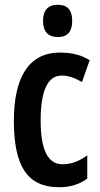

<svg xmlns="http://www.w3.org/2000/svg" viewBox="-20 -773 418 803"><path d="M222 -753C180 -753 160 -730 160 -685C160 -641 182 -618 222 -618C262 -618 282 -641 282 -685C282 -729 264 -753 222 -753ZM227 10C270 10 310 0 345 -26V-123C309 -98 279 -86 241 -86C180 -86 150 -147 150 -269C150 -392 179 -457 238 -457C266 -457 291 -448 323 -430L355 -521C323 -541 287 -553 230 -553C94 -553 38 -439 38 -268C38 -80 93 10 227 10Z"/></svg>

Font: Noto Sans Sinhala UI ExtraCondensed SemiBold
Style: Regular
Weight: 600
Width: 2
Designer: Jelle Bosma - Monotype Design Team
Foundry: Monotype Imaging Inc.
Version: Version 2.006